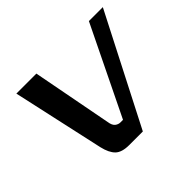

<svg xmlns="http://www.w3.org/2000/svg" viewBox="-113 -610 760 760"><g transform="rotate(-45 267.5 -230.0)"><path d="M223 0Q182 0 163.5 -18Q145 -36 136 -75L51 -460H163L227 -125Q230 -104 240 -96Q250 -88 262 -88H276L457 -460H535L299 0Z"/></g></svg>

Font: Genos Thin Medium
Style: Italic
Weight: 500
Italic angle: -8°
Version: Version 1.010